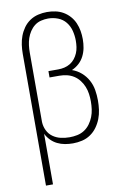

<svg xmlns="http://www.w3.org/2000/svg" viewBox="-103 -802 705 1077"><g transform="rotate(-10 250.0 -264.0)"><path d="M69 215V-535Q69 -561 72.5 -586.5Q76 -612 85 -636Q94 -660 109 -681Q124 -702 145.5 -716.5Q167 -731 192.5 -737Q218 -743 243 -743Q267 -743 291 -738Q315 -733 335.5 -721Q356 -709 372 -691Q388 -673 397.5 -651Q407 -629 411 -605.5Q415 -582 415 -558Q415 -533 410.5 -509Q406 -485 395 -463Q384 -441 366 -424.5Q348 -408 325 -398Q354 -388 377 -368Q400 -348 414.5 -321.5Q429 -295 434 -265Q439 -235 439 -205Q439 -179 435.5 -152.5Q432 -126 422.5 -101.5Q413 -77 397.5 -55.5Q382 -34 360 -19Q338 -4 312 2Q286 8 260 8Q237 8 214.5 4Q192 0 171.5 -10Q151 -20 135 -36.5Q119 -53 109 -73V215ZM247 -29Q269 -29 291 -33.5Q313 -38 331.5 -50Q350 -62 363.5 -80.5Q377 -99 385 -119.5Q393 -140 396 -162Q399 -184 399 -207Q399 -228 396 -249.5Q393 -271 385 -291Q377 -311 363.5 -328.5Q350 -346 332 -357.5Q314 -369 293 -374Q272 -379 250 -379H194V-415H250Q268 -415 285.5 -419Q303 -423 318.5 -432.5Q334 -442 345 -456Q356 -470 363 -486.5Q370 -503 372.5 -521Q375 -539 375 -557Q375 -585 368 -613Q361 -641 343.5 -663Q326 -685 299 -695.5Q272 -706 243 -706Q223 -706 202.5 -701Q182 -696 166 -683.5Q150 -671 138.5 -653.5Q127 -636 120.5 -616.5Q114 -597 111.5 -576.5Q109 -556 109 -535V-140Q110 -115 121 -92Q132 -69 152.5 -54.5Q173 -40 197.5 -34.5Q222 -29 247 -29Z"/></g></svg>

Font: Iosevka Curly Extralight
Style: Regular
Weight: 200
Monospace: yes
Designer: Belleve Invis
Foundry: Belleve Invis
Version: Version 22.1.2; ttfautohint (v1.8.4)